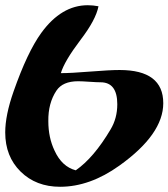

<svg xmlns="http://www.w3.org/2000/svg" viewBox="-20 -713 645 735"><path d="M605 -318Q605 -199 437 -79Q324 2 210 2Q118 2 59 -56Q0 -114 0 -206Q0 -272 32 -363Q85 -514 138 -587Q215 -693 316 -693Q336 -693 357 -689Q347 -637 288 -560Q226 -478 213 -433Q251 -433 325.5 -439Q400 -445 438 -445Q605 -445 605 -318ZM403 -217Q429 -260 429 -314Q429 -398 365 -398Q351 -398 322 -400Q293 -402 279 -402Q220 -402 196 -366Q164 -318 165 -249Q165 -186 189 -136Q217 -75 270 -61Q339 -109 403 -217Z"/></svg>

Font: To Be Continued
Style: Regular
Weight: 400
Version: Macromedia Fontographer 4.1.4 9/2/97